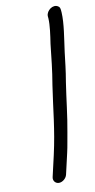

<svg xmlns="http://www.w3.org/2000/svg" viewBox="-93 -715 449 903"><g transform="rotate(-10 132.0 -263.5)"><path d="M113 148C130 148 148 133 152 116L175 16C182 -13 188 -55 193 -80C207 -154 215 -235 227 -313C237 -371 240 -405 246 -454C254 -515 267 -586 264 -639L263 -651C262 -660 260 -666 253 -670C230 -685 197 -660 197 -634L198 -622C200 -590 193 -542 187 -503C179 -433 175 -385 162 -309C145 -196 138 -103 111 16L88 116C84 133 96 148 113 148Z"/></g></svg>

Font: Electronic
Style: SeBdIt
Weight: 600
Version: Version 1.011